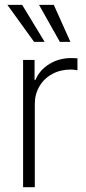

<svg xmlns="http://www.w3.org/2000/svg" viewBox="-20 -780 358 800"><path d="M76.2 -530.3H124V-447.3H127.9Q145 -488.3 185.5 -513.2Q226.1 -538.1 277.3 -538.1L302.7 -537.1V-487.3Q285.2 -490.2 274.4 -490.2Q231.9 -490.2 197.8 -471.7Q163.6 -453.1 144.3 -420.4Q125 -387.7 125 -346.7V0H76.2ZM10.7 -759.8H72.3L166 -605.5H122.1ZM142.6 -759.8H204.1L273.4 -605.5H229.5Z"/></svg>

Font: Pretendard JP ExtraLight
Style: Regular
Weight: 200
Designer: Base glyphs from Inter by Rasmus Andersson; Hangeul glyphs from Noto Sans CJK(Source Han Sans) by Jang Soo-young and Kan
Foundry: Kil Hyung-jin
Version: Version 1.309